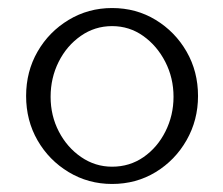

<svg xmlns="http://www.w3.org/2000/svg" viewBox="-20 -446 554 478"><path d="M259 12Q200 12 151 -17.5Q102 -47 73.5 -96.5Q45 -146 45 -207Q45 -268 73.5 -317.5Q102 -367 151 -396.5Q200 -426 259 -426Q319 -426 367.5 -396.5Q416 -367 444.5 -317.5Q473 -268 473 -207Q473 -147 444.5 -97Q416 -47 367.5 -17.5Q319 12 259 12ZM259 -31Q303 -31 337.5 -55Q372 -79 392 -119Q412 -159 412 -205Q412 -252 391.5 -292Q371 -332 336.5 -356.5Q302 -381 259 -381Q216 -381 181 -356.5Q146 -332 126 -292Q106 -252 106 -205Q106 -158 126.5 -118.5Q147 -79 182 -55Q217 -31 259 -31Z"/></svg>

Font: Junicode
Style: Regular
Weight: 400
Designer: Peter S. Baker
Version: Version 2.100; ttfautohint (v1.8.4)